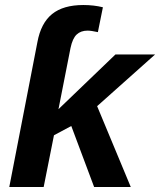

<svg xmlns="http://www.w3.org/2000/svg" viewBox="-20 -745 638 765"><path d="M501 0H355L264 -243L195 -206L154 0H17L129 -577Q143 -653 187.5 -689Q232 -725 312 -725Q354 -725 390 -716L370 -617Q343 -623 329 -623Q302 -623 285.5 -607.5Q269 -592 261 -554L213 -310L440 -528H598L367 -322Z"/></svg>

Font: Libra Sans
Style: Bold Italic
Weight: 700
Italic angle: -12°
Foundry: Context Ltd
Version: Version 1.002